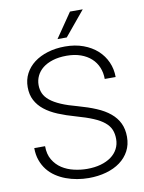

<svg xmlns="http://www.w3.org/2000/svg" viewBox="-98 -972 788 1049"><g transform="rotate(-10 296.0 -447.0)"><path d="M492.2 -174.8Q492.2 -204.1 482.7 -226.8Q473.1 -249.5 450.4 -268.3Q427.7 -287.1 390.6 -302.7Q353.5 -318.4 297.9 -334Q244.1 -349.1 201.2 -366.9Q158.2 -384.8 128.2 -408.7Q98.1 -432.6 81.8 -463.9Q65.4 -495.1 65.4 -537.1Q65.4 -578.1 83 -611.8Q100.6 -645.5 132.3 -669.7Q164.1 -693.8 208 -707.3Q252 -720.7 304.2 -720.7Q360.4 -720.7 405.5 -704.1Q450.7 -687.5 482.4 -658.7Q514.2 -629.9 531.2 -591.3Q548.3 -552.7 548.3 -508.3H487.8Q487.8 -543 475.6 -572.5Q463.4 -602.1 439.9 -623.5Q416.5 -645 382.3 -657.2Q348.1 -669.4 304.2 -669.4Q260.3 -669.4 226.8 -658.9Q193.4 -648.4 171.1 -630.6Q148.9 -612.8 137.5 -588.9Q126 -564.9 126 -538.1Q126 -512.7 135.5 -491.2Q145 -469.7 167.5 -451.4Q189.9 -433.1 226.6 -417.2Q263.2 -401.4 316.9 -387.2Q373 -371.6 417 -353Q460.9 -334.5 491.2 -309.3Q521.5 -284.2 537.1 -251.5Q552.7 -218.8 552.7 -175.8Q552.7 -132.3 534.4 -97.9Q516.1 -63.5 483.6 -39.6Q451.2 -15.6 406.2 -2.9Q361.3 9.8 308.6 9.8Q276.9 9.8 244.9 4.4Q212.9 -1 183.3 -12Q153.8 -22.9 128.2 -40Q102.5 -57.1 83.7 -80.8Q64.9 -104.5 54 -135Q43 -165.5 43 -203.1H103Q103 -158.2 121.6 -127.2Q140.1 -96.2 169.4 -77.1Q198.7 -58.1 235.4 -49.6Q272 -41 308.6 -41Q350.1 -41 384 -50.5Q418 -60.1 442.1 -77.6Q466.3 -95.2 479.2 -119.9Q492.2 -144.5 492.2 -174.8ZM364.7 -903.8H435.5L322.8 -767.6H271.5Z"/></g></svg>

Font: Melbourne
Style: Light
Weight: 300
Designer: Google
Version: Version 2.000980; 2014